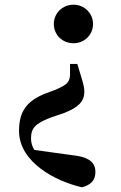

<svg xmlns="http://www.w3.org/2000/svg" viewBox="-20 -572 513 817"><path d="M293 -552C245 -552 209 -515 209 -470C209 -424 245 -388 293 -388C339 -388 376 -424 376 -470C376 -515 339 -552 293 -552ZM61 -15C61 119 218 200 329 225C366 215 386 196 386 159C386 125 365 100 307 91L126 66C117 51 112 35 112 17C112 -27 131 -46 191 -70L255 -92C315 -116 339 -141 339 -183C339 -203 332 -224 321 -260L309 -300H278V-251C275 -221 264 -211 218 -191L168 -172C94 -141 61 -98 61 -15Z"/></svg>

Font: Noto Serif CJK TC
Style: Bold
Weight: 700
Designer: Ryoko NISHIZUKA 西塚涼子 (kana & ideographs); Frank Grießhammer (Latin, Greek & Cyrillic); Wenlong ZHANG 张文龙 (bopomofo); San
Foundry: Adobe
Version: Version 2.001;hotconv 1.1.0;makeotfexe 2.6.0